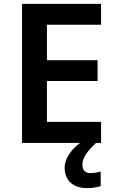

<svg xmlns="http://www.w3.org/2000/svg" viewBox="-20 -734 598 986"><path d="M403 113C403 76 428 43 473 0H499V-108H221V-318H481V-425H221V-607H499V-714H93V0H391C348 32 312 79 312 127C312 191 353 232 427 232C456 232 477 228 497 222V147C485 150 466 155 444 155C419 155 403 141 403 113Z"/></svg>

Font: Noto Sans Bamum SemiBold
Style: Regular
Weight: 600
Designer: Monotype Design Team
Foundry: Monotype Imaging Inc.
Version: Version 2.002